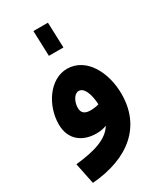

<svg xmlns="http://www.w3.org/2000/svg" viewBox="-227 -792 952 1111"><g transform="rotate(-30 248.5 -236.5)"><path d="M198 -534H295L289 -703H192ZM51 230C302 210 452 81 452 -133C452 -276 380 -416 251 -417C133 -417 49 -285 49 -162C49 -57 122 -7 213 -7C238 -7 260 -11 281 -19C239 49 149 75 22 89ZM192 -189C192 -228 214 -272 245 -272C281 -272 302 -220 306 -148C286 -142 267 -140 249 -140C211 -140 192 -156 192 -189Z"/></g></svg>

Font: Noto Sans Arabic UI SmCn XBd
Style: Regular
Weight: 800
Width: 4
Designer: Monotype Design Team, Nadine Chahine and Nizar Qandah
Foundry: Monotype Imaging Inc.
Version: Version 2.010